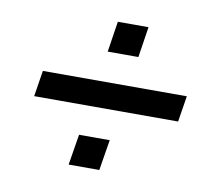

<svg xmlns="http://www.w3.org/2000/svg" viewBox="-62 -607 724 641"><g transform="rotate(10 300.0 -287.0)"><path d="M56 -243 70 -331H558L544 -243ZM209 -38 226 -142H330L313 -38ZM272 -432 288 -536H392L376 -432Z"/></g></svg>

Font: Nunito Sans 12pt ExtraLight
Style: Italic
Weight: 200
Italic angle: -9°
Designer: Vernon Adams
Foundry: Vernon Adams
Version: Version 3.101;gftools[0.9.27]